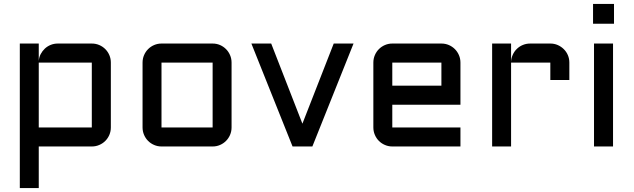

<svg xmlns="http://www.w3.org/2000/svg" viewBox="-20 -740 3202 970"><path d="M540 -96.2Q540 -76.2 532.5 -58.6Q524.9 -41 512 -28.1Q499 -15.1 481.4 -7.6Q463.9 0 443.8 0H175.8V210H80.1V-520H175.8V-432.1Q177.2 -450.7 185.5 -466.6Q193.8 -482.4 206.5 -494.4Q219.2 -506.3 236.1 -513.2Q252.9 -520 272 -520H443.8Q463.9 -520 481.4 -512.5Q499 -504.9 512 -491.9Q524.9 -479 532.5 -461.4Q540 -443.8 540 -423.8ZM443.8 -96.2V-423.8H175.8V-96.2Z M1149.9 -96.2Q1149.9 -76.2 1142.3 -58.6Q1134.8 -41 1121.8 -28.1Q1108.9 -15.1 1091.6 -7.6Q1074.2 0 1054.2 0H795.9Q776.4 0 758.8 -7.6Q741.2 -15.1 728.3 -28.1Q715.3 -41 707.8 -58.6Q700.2 -76.2 700.2 -96.2V-423.8Q700.2 -443.8 707.8 -461.4Q715.3 -479 728.3 -491.9Q741.2 -504.9 758.8 -512.5Q776.4 -520 795.9 -520H1054.2Q1074.2 -520 1091.6 -512.5Q1108.9 -504.9 1121.8 -491.9Q1134.8 -479 1142.3 -461.4Q1149.9 -443.8 1149.9 -423.8ZM795.9 -423.8V-96.2H1054.2V-423.8Z M1458 0 1250 -520H1350.1L1507.8 -115.2L1666 -520H1766.1L1558.1 0Z M2306.2 -210.9H1961.9V-96.2H2306.2V0H1961.9Q1942.4 0 1924.8 -7.6Q1907.2 -15.1 1894.3 -28.1Q1881.3 -41 1873.8 -58.6Q1866.2 -76.2 1866.2 -96.2V-423.8Q1866.2 -443.8 1873.8 -461.4Q1881.3 -479 1894.3 -491.9Q1907.2 -504.9 1924.8 -512.5Q1942.4 -520 1961.9 -520H2210Q2230 -520 2247.6 -512.5Q2265.1 -504.9 2278.1 -491.9Q2291 -479 2298.6 -461.4Q2306.2 -443.8 2306.2 -423.8ZM1961.9 -423.8V-307.1H2210V-423.8Z M2562 -423.8V0H2466.3V-520H2562V-428.2Q2563 -447.3 2570.8 -464.1Q2578.6 -481 2591.6 -493.4Q2604.5 -505.9 2621.6 -512.9Q2638.7 -520 2658.2 -520H2760.3Q2780.3 -520 2797.6 -512.5Q2814.9 -504.9 2828.1 -491.9Q2841.3 -479 2848.9 -461.4Q2856.4 -443.8 2856.4 -423.8V-335.9H2760.3V-423.8Z M3077.1 -520V0H2981V-520ZM2976.1 -720.2H3082V-620.1H2976.1Z"/></svg>

Font: Aldrich
Style: Regular
Weight: 400
Designer: Matthew Desmond
Foundry: Matthew Desmond
Version: Version 1.002 2011